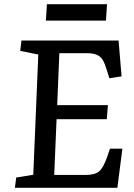

<svg xmlns="http://www.w3.org/2000/svg" viewBox="-20 -893 639 913"><path d="M203.1 -873H488.8L483.9 -794.9H198.2ZM162.1 -633.8 76.2 -650.9 82 -700.2H543.9L558.1 -529.8L500 -521L488.8 -557.1Q478.5 -590.8 469.2 -606.9Q460 -623 442.1 -631.6Q424.3 -640.1 393.1 -640.1H262.2L252 -393.1H493.2L487.8 -326.2H249L237.8 -61H386.2Q431.2 -61 451.4 -78.4Q471.7 -95.7 488.8 -145L502.9 -186H562L538.1 0H50.8L57.1 -48.8L138.2 -62Z"/></svg>

Font: Literata Book Medium
Style: Italic
Weight: 500
Italic angle: -3°
Designer: Latin by Veronika Burian and Jose Scaglione. Greek by Irene Vlachou. Cyrillic by Vera Evstafieva
Foundry: TypeTogether
Version: Version 1.003;PS 001.003;hotconv 1.0.88;makeotf.lib2.5.64775